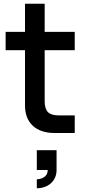

<svg xmlns="http://www.w3.org/2000/svg" viewBox="-20 -710 462 1025"><path d="M113.5 -442V-146C113.5 -54.5 172 0 270 0H379V-94H293C240 -94 218.5 -116 218.5 -169.5V-442H379V-540H218.5V-690H113.5V-540H10V-442ZM176.5 295C235.5 295 282 257.5 282 197.5V92H176.5V197.5H234.5V199C234.5 237 196.5 247 176.5 247Z"/></svg>

Font: Vela Sans SemBd
Style: Regular
Weight: 600
Designer: Principal design: Mikhail Sharanda - project Manrope.
Design modification: Ravid Balaliev
Foundry: Mikhail Sharanda
Version: Version 1.001